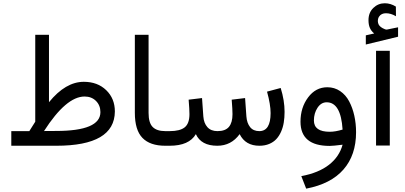

<svg xmlns="http://www.w3.org/2000/svg" viewBox="-20 -876 2435 1154"><path d="M316.9 -88.9Q583.5 -88.9 583.5 -202.1Q583.5 -242.7 556.9 -269.3Q530.3 -295.9 488.3 -295.9Q377.9 -295.9 244.6 -88.4ZM156.2 -87.9Q161.1 -95.7 191.9 -144.5V-667H274.4V-261.7Q374 -384.3 483.9 -384.3Q566.4 -384.3 618.4 -334Q670.4 -283.7 670.4 -206.1Q668.9 0 318.8 0H47.9V-87.9Z M985.4 0H973.1Q881.8 0 836.2 -47.1Q790.5 -94.2 790.5 -197.8V-667H873V-197.3Q873 -137.7 897.7 -112.8Q922.4 -87.9 973.1 -87.9H985.4Z M1538.6 -87.9Q1606.4 -87.9 1606.4 -196.3Q1606.4 -247.6 1585 -325.2L1667 -347.2Q1690.4 -272.5 1690.4 -203.6Q1690.4 -168.9 1685.5 -139.4Q1680.7 -109.9 1669.2 -84Q1657.7 -58.1 1640.6 -39.8Q1623.5 -21.5 1597.7 -10.7Q1571.8 0 1539.1 0Q1455.1 0 1420.4 -69.8Q1369.6 0 1286.1 0Q1189 0 1157.2 -69.8Q1116.7 0 999.5 0H965.8V-87.9H1000.5Q1062 -87.9 1090.3 -110.8Q1118.7 -133.8 1118.7 -189.9Q1118.7 -217.8 1113.8 -276.9L1194.3 -286.6L1202.1 -176.3Q1205.1 -135.7 1226.6 -111.8Q1248 -87.9 1287.1 -87.9Q1334.5 -87.9 1356 -113.5Q1377.4 -139.2 1377.4 -189.9Q1377.4 -216.3 1372.6 -276.9L1453.1 -286.6L1460.9 -176.3Q1463.9 -136.2 1483.2 -112.1Q1502.4 -87.9 1538.6 -87.9Z M2039.1 -6.3Q1981.4 1 1961.4 1Q1786.1 1 1786.1 -144.5Q1786.1 -229.5 1831.8 -290.5Q1877.4 -351.6 1947.3 -351.6Q1990.2 -351.6 2024.2 -328.6Q2058.1 -305.7 2078.6 -266.8Q2099.1 -228 2109.6 -180.7Q2120.1 -133.3 2120.1 -81.1Q2120.1 56.2 2044.4 142.8Q1968.8 229.5 1820.3 257.8L1791 182.6Q1895 163.1 1957.3 114.5Q2019.5 65.9 2039.1 -6.3ZM2039.1 -97.2Q2028.8 -261.2 1943.4 -261.2Q1910.2 -261.2 1888.4 -228.3Q1866.7 -195.3 1866.7 -151.9Q1866.7 -84 1961.9 -84Q1995.6 -84 2039.1 -97.2Z M2229 -674.8Q2210.9 -689.9 2202.9 -708.7Q2194.8 -727.5 2194.8 -754.9Q2194.8 -800.3 2223.9 -828.4Q2252.9 -856.4 2293 -856.4Q2310.5 -856.4 2327.1 -851.3Q2343.8 -846.2 2359.4 -836.4L2359.9 -778.3Q2329.6 -796.4 2299.8 -796.4Q2286.6 -796.4 2276.1 -791.7Q2265.6 -787.1 2258.3 -776.1Q2251 -765.1 2251 -748.5Q2251.5 -737.8 2255.6 -729.2Q2259.8 -720.7 2269.3 -713.4Q2278.8 -706.1 2293.9 -700.2Q2296.9 -699.2 2299.1 -698.7Q2301.3 -698.2 2303.7 -698.2Q2304.2 -698.2 2304.9 -698.2Q2305.7 -698.2 2306.2 -698.5Q2306.6 -698.7 2307.6 -698.7Q2319.8 -701.2 2342.3 -705.8Q2364.7 -710.4 2372.6 -711.9V-655.3L2178.7 -608.4V-663.6ZM2240.2 -570.7H2322.8V-1.4H2240.2Z"/></svg>

Font: Vazir FD
Style: FD
Weight: 400
Foundry: Based on Dejavu fonts, by Saber Rastikerdar
Version: Version 26.0.0